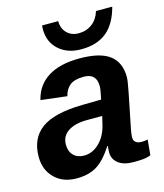

<svg xmlns="http://www.w3.org/2000/svg" viewBox="-111 -819 779 913"><g transform="rotate(-15 278.0 -362.5)"><path d="M435.5 4.9Q386.7 4.9 360.4 -15.6Q334 -36.1 334 -69.8Q334 -87.9 336.4 -101.1H333.5Q292.5 -37.6 252.4 -13.9Q212.4 9.8 154.8 9.8Q86.4 9.8 45.7 -31Q4.9 -71.8 4.9 -135.7Q4.9 -226.1 67.1 -272.2Q129.4 -318.4 269 -320.8L362.3 -322.3Q372.6 -368.7 372.6 -386.2Q372.6 -448.7 310.5 -448.7Q264.6 -448.7 242.2 -430.9Q219.7 -413.1 211.4 -379.4L83 -394.5Q99.6 -464.8 158 -501.5Q216.3 -538.1 313 -538.1Q414.1 -538.1 461.2 -502.4Q508.3 -466.8 508.3 -394Q508.3 -376 496.6 -317.4L461.9 -145Q458 -123 458 -109.9Q458 -98.1 462.9 -91.8Q467.8 -85.4 474.1 -82.5Q480.5 -79.6 486.8 -78.9Q493.2 -78.1 496.6 -78.1Q511.2 -78.1 526.9 -81.5L520 -5.9Q499.5 2 478.5 3.4Q457.5 4.9 435.5 4.9ZM347.2 -245.6H268.1Q210.9 -244.6 178 -222.2Q145 -199.7 145 -158.7Q145 -124.5 164.3 -105.2Q183.6 -85.9 216.3 -85.9Q256.8 -85.9 290 -117.4Q323.2 -148.9 336.4 -200.7ZM334 -577.6Q265.6 -577.6 223.4 -616Q181.2 -654.3 181.2 -716.8L182.1 -735.4H261.7Q261.7 -699.2 283.9 -676.8Q306.2 -654.3 341.8 -654.3Q379.9 -654.3 408 -675.5Q436 -696.8 447.8 -735.4H527.8Q506.8 -655.3 459.5 -616.5Q412.1 -577.6 334 -577.6Z"/></g></svg>

Font: Liberation Sans
Style: Bold Italic
Weight: 700
Italic angle: -12°
Designer: Steve Matteson
Foundry: Ascender Corporation
Version: Version 2.1.5